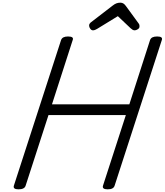

<svg xmlns="http://www.w3.org/2000/svg" viewBox="-20 -1403 1233 1437"><path d="M119 14Q75 14 84 -14L437 -1103Q442 -1117 455 -1123.5Q468 -1130 489 -1130Q535 -1130 524 -1103L369 -622H948L1103 -1103Q1108 -1117 1121 -1123.5Q1134 -1130 1156 -1130Q1201 -1130 1191 -1103L838 -14Q834 0 821 7Q808 14 786 14Q742 14 751 -14L922 -542H343L172 -14Q168 0 154.5 7Q141 14 119 14ZM676 -1176Q664 -1176 655.5 -1188Q647 -1200 647 -1211Q647 -1220 650.5 -1225Q654 -1230 658 -1234L823 -1361Q838 -1373 851.5 -1378Q865 -1383 881 -1383Q894 -1383 904 -1376.5Q914 -1370 923 -1357L1018 -1227Q1023 -1220 1023.5 -1214.5Q1024 -1209 1024 -1204Q1024 -1192 1011 -1184Q998 -1176 989 -1176Q979 -1176 972 -1180.5Q965 -1185 957 -1192L862 -1282L707 -1187Q700 -1183 692 -1179.5Q684 -1176 676 -1176Z"/></svg>

Font: Playwrite CU
Style: Regular
Weight: 400
Designer: Veronika Burian, José Scaglione
Foundry: TypeTogether
Version: Version 1.002